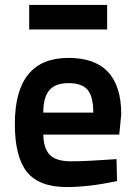

<svg xmlns="http://www.w3.org/2000/svg" viewBox="-20 -745 547 776"><path d="M267 -93Q302 -93 348 -95.5Q394 -98 422 -100L451 -102L453 -13Q339 11 250 11Q138 11 89 -50Q40 -111 40 -244Q40 -511 257 -511Q470 -511 470 -283L462 -201H155Q156 -145 181.5 -119Q207 -93 267 -93ZM155 -290H357Q357 -355 334 -382Q311 -409 257 -409Q204 -409 179.5 -380.5Q155 -352 155 -290ZM98 -626V-725H413V-626Z"/></svg>

Font: TitilliumText22L Rg
Style: Bold
Weight: 700
Designer: Campivisivi
Foundry: Campivisivi
Version: 1.000